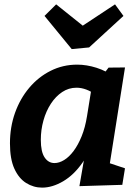

<svg xmlns="http://www.w3.org/2000/svg" viewBox="-20 -841 631 873"><path d="M171.5 12.1Q132.5 12.1 98.9 -8.9Q65.4 -29.9 45.3 -74Q25.3 -118 25.3 -189.1Q25.3 -263.2 48.3 -327.9Q71.4 -392.6 112.9 -441.8Q154.5 -491.1 210.3 -519.1Q266.1 -547.1 330.9 -547.1Q373.8 -547.1 419 -532.8Q464.2 -518.5 509 -486.4L447.1 -499.1L473.7 -533.6L548.4 -534.3L468.4 -28.5L420.5 -118.4L548.3 -75.7L536.1 -0.6L341.1 5.4L371.3 -168.8L412.1 -242.8Q395.4 -159.4 355.8 -102.4Q316.2 -45.5 267.1 -16.7Q218 12.1 171.5 12.1ZM227.8 -99.6Q249.2 -99.6 271.8 -113.5Q294.5 -127.4 314.7 -154.5Q335 -181.5 351.2 -221.4Q367.4 -261.2 375.7 -313.2L398 -451.7L420.7 -406.3Q396 -424.9 373.1 -433.5Q350.2 -442.2 327.8 -442.2Q292.3 -442.2 262.7 -422.5Q233.1 -402.8 211.2 -369.2Q189.3 -335.6 177.5 -293.1Q165.6 -250.6 165.6 -205.1Q165.6 -150.9 182.8 -125.3Q199.9 -99.6 227.8 -99.6ZM503 -821.2 541.3 -768.6 385.2 -625.3 306.1 -617.8 182.4 -768.6 235.3 -821.2 400.2 -689.2 305.3 -690.6Z"/></svg>

Font: Bitter Thin
Style: Italic
Weight: 100
Italic angle: -9°
Designer: Sol Matas, and Bitter project Authors
Foundry: Sol Matas
Version: Version 2.002